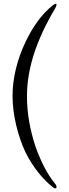

<svg xmlns="http://www.w3.org/2000/svg" viewBox="-20 -748 379 1053"><path d="M281.2 258.3Q290 268.1 290 277.3Q290 285.2 282.7 285.2Q276.4 285.2 270 278.8Q249.5 262.7 228.8 241.9Q208 221.2 188.7 196.5Q169.4 171.9 151.9 144.3Q134.3 116.7 119.6 86.9Q103.5 52.2 90.6 14.4Q77.6 -23.4 68.4 -62.7Q59.1 -102.1 54 -141.8Q48.8 -181.6 48.8 -220.2Q48.8 -294.4 67.1 -369.9Q85.4 -445.3 120.6 -519.5Q151.9 -585 190.2 -636Q228.5 -687 270 -719.2Q281.2 -727.5 284.7 -727.5Q290 -727.5 290 -722.2Q290 -715.3 281.2 -699.7Q205.1 -571.8 166.5 -452.6Q127.9 -333.5 127.9 -220.2Q127.9 -150.9 140.1 -80.8Q152.3 -10.7 175.8 59.1Q197.8 120.1 224.1 170.4Q250.5 220.7 281.2 258.3Z"/></svg>

Font: Dima Niloofar
Style: Regular
Weight: 400
Designer: R.Balvardi
Foundry: Dima Software Group
Version: Version 3.00;November 13, 2018;FontCreator 11.5.0.2427 64-bi